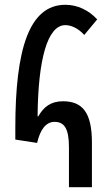

<svg xmlns="http://www.w3.org/2000/svg" viewBox="-20 -782 454 802"><path d="M268 0H364V-186C364 -310 326 -359 243 -359C192 -359 162 -335 140 -296H137C139 -533 178 -677 253 -677C274 -677 304 -667 332 -636L386 -701C351 -739 304 -762 253 -762C101 -762 44 -575 44 -248V-199L135 -185C148 -241 172 -273 208 -273C249 -273 268 -244 268 -167Z"/></svg>

Font: Noto Sans Armenian ExtraCondensed Medium
Style: Regular
Weight: 500
Width: 2
Designer: Monotype Design Team
Foundry: Monotype Imaging Inc.
Version: Version 2.008